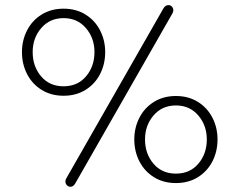

<svg xmlns="http://www.w3.org/2000/svg" viewBox="-20 -709 956 752"><path d="M240 -11 620 -676Q628 -689 639.5 -689Q651 -689 656.5 -678.5Q662 -668 655 -656L275 9Q267 23 255.5 22.5Q244 22 238.5 11.5Q233 1 240 -11ZM66 -505Q66 -551 86 -590Q106 -629 143 -652Q180 -675 229 -675Q278 -675 315 -652Q352 -629 372 -590Q392 -551 392 -505Q392 -458 372 -419Q352 -380 315 -357Q278 -334 229 -334Q180 -334 143 -357Q106 -380 86 -419Q66 -458 66 -505ZM350 -505Q350 -560 316.5 -599Q283 -638 229 -638Q175 -638 141.5 -599Q108 -560 108 -505Q108 -449 141 -410Q174 -371 229 -371Q284 -371 317 -410Q350 -449 350 -505ZM506 -163Q506 -209 526 -248Q546 -287 583 -310Q620 -333 669 -333Q718 -333 755 -310Q792 -287 812 -248Q832 -209 832 -163Q832 -116 812 -77Q792 -38 755 -15Q718 8 669 8Q620 8 583 -15Q546 -38 526 -77Q506 -116 506 -163ZM790 -163Q790 -218 756.5 -257Q723 -296 669 -296Q615 -296 581.5 -257Q548 -218 548 -163Q548 -107 581 -68Q614 -29 669 -29Q724 -29 757 -68Q790 -107 790 -163Z"/></svg>

Font: SN Pro Thin
Style: Regular
Weight: 200
Designer: Tobias Whetton
Foundry: Supernotes
Version: Version 1.003;Glyphs 3.3 (3324)